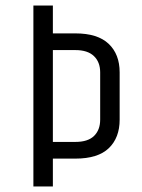

<svg xmlns="http://www.w3.org/2000/svg" viewBox="-20 -670 510 690"><path d="M100 0V-650H170V-550H251Q331 -550 370.5 -512.5Q410 -475 410 -410V-240Q410 -175 371 -137.5Q332 -100 251 -100H170V0ZM340 -410Q340 -447 317.5 -468.5Q295 -490 251 -490H170V-160H251Q296 -160 318 -181.5Q340 -203 340 -240Z"/></svg>

Font: Unica One
Style: Regular
Weight: 400
Designer: Eduardo Rodriguez Tunni
Foundry: Eduardo Rodriguez Tunni
Version: Version 2.000; ttfautohint (v1.8.4.7-5d5b);gftools[0.9.23]